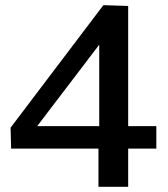

<svg xmlns="http://www.w3.org/2000/svg" viewBox="-20 -723 651 743"><path d="M23 -148 21 -229 380 -703 476 -700V-235H585V-148H476V0H361V-148ZM124 -235H364V-550Z"/></svg>

Font: Georama Medium
Style: Regular
Weight: 500
Designer: Jean-Baptiste Levee
Foundry: Production Type
Version: Version 1.000